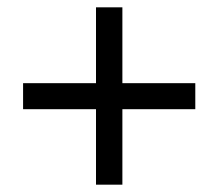

<svg xmlns="http://www.w3.org/2000/svg" viewBox="-20 -615 597 524"><path d="M242 -111V-317H43V-388H242V-595H314V-388H513V-317H314V-111Z"/></svg>

Font: Noto Sans Adlam
Style: Regular
Weight: 400
Designer: Mark Jamra, Neil Patel
Foundry: JamraPatel LLC
Version: Version 3.001